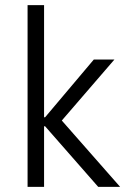

<svg xmlns="http://www.w3.org/2000/svg" viewBox="-20 -725 491 745"><path d="M87 0V-705H151V-270H155L344 -494H424L204 -239L206 -273L446 0H361L155 -235H151V0Z"/></svg>

Font: Nunito Sans 7pt Condensed Light
Style: Regular
Weight: 300
Width: 3
Designer: Vernon Adams
Foundry: Vernon Adams
Version: Version 3.101;gftools[0.9.27]